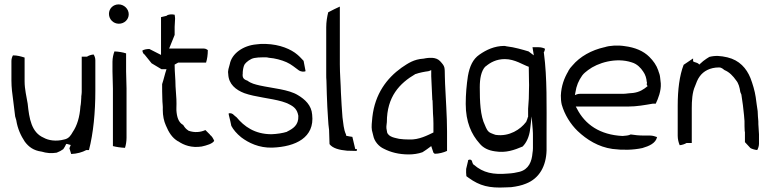

<svg xmlns="http://www.w3.org/2000/svg" viewBox="-20 -689 3512 874"><path d="M32 -322C32 -291 36 -261 40 -232C43 -209 46 -182 49 -159L54 -142C60 -103 75 -71 93 -44C111 -20 133 -4 168 1H169C191 8 214 10 238 6C249 2 260 -4 268 -10C274 -18 277 -25 281 -33L284 -34L302 -29L296 -14C299 -5 301 3 304 12C330 11 355 4 373 -6H385C405 -83 414 -178 414 -275V-415C414 -426 410 -435 406 -441C395 -440 383 -436 376 -431H352V-270C352 -263 351 -259 350 -250V-245C349 -232 349 -218 346 -204C343 -157 331 -117 311 -88C303 -74 294 -58 272 -54C235 -44 200 -50 179 -62C123 -86 113 -149 106 -217C101 -249 92 -282 92 -319V-427C76 -432 59 -437 39 -437C36 -432 32 -422 32 -412ZM93 -44ZM272 -54H273Z M476 -626C476 -601 496 -581 521 -581C546 -581 566 -600 566 -624C566 -649 544 -669 520 -669C495 -669 476 -650 476 -626ZM492 -364C492 -337 494 -314 494 -286V-24C509 -20 529 -17 549 -16C553 -28 556 -45 556 -62V-286C556 -314 554 -337 554 -364V-446C539 -451 521 -454 501 -455C496 -442 492 -425 492 -408Z M628 -459C629 -452 632 -445 636 -442H637L670 -401L715 -374H738C730 -351 726 -330 718 -306C718 -283 718 -261 719 -238C719 -221 722 -207 721 -189C721 -162 726 -138 735 -118C748 -87 763 -62 790 -46H791C817 -28 852 -15 898 -22C921 -27 948 -35 955 -48C951 -58 944 -70 936 -75V-76L915 -97C893 -87 866 -84 838 -94L837 -95C826 -102 820 -110 814 -120C792 -132 785 -157 783 -187V-197C784 -210 783 -224 783 -237L779 -297V-298C779 -330 775 -359 775 -392V-395L791 -404H918C923 -420 926 -439 926 -461C922 -464 916 -468 908 -468H750L775 -530V-567L777 -604C777 -610 776 -615 775 -622C762 -625 745 -624 738 -617L713 -611V-439L660 -466C648 -466 637 -464 628 -459ZM720 -183H721ZM783 -231ZM898 -15Z M1019 -351C1021 -306 1053 -280 1092 -265C1142 -247 1212 -242 1264 -227C1274 -223 1285 -221 1295 -215C1320 -203 1333 -190 1338 -162V-161C1340 -119 1313 -103 1287 -90L1286 -89C1267 -83 1242 -79 1216 -78C1139 -78 1091 -114 1057 -155C1054 -157 1050 -161 1047 -163V-164H1046C1039 -173 1028 -175 1021 -173C1021 -170 1021 -165 1023 -160L1029 -135L1033 -116C1042 -99 1057 -81 1078 -64C1111 -39 1159 -15 1220 -17C1326 -21 1413 -63 1401 -167C1398 -210 1368 -237 1336 -256C1294 -282 1221 -287 1162 -300C1141 -305 1123 -309 1106 -322C1090 -327 1082 -335 1085 -355V-361C1086 -372 1088 -387 1094 -397H1095V-398C1102 -407 1120 -422 1138 -425C1149 -427 1161 -428 1175 -428H1192C1196 -428 1199 -427 1204 -426C1232 -424 1261 -416 1284 -406C1307 -396 1324 -380 1340 -369C1352 -361 1366 -362 1371 -365L1362 -412C1355 -419 1346 -430 1334 -440C1305 -465 1254 -487 1190 -489H1167C1160 -488 1153 -488 1147 -487C1088 -482 1035 -446 1026 -397C1022 -381 1016 -368 1019 -352ZM1138 -418ZM1295 -209Z M1465 -350C1465 -341 1465 -330 1466 -321V-320C1467 -281 1468 -241 1470 -202C1473 -168 1473 -130 1478 -97L1480 -33C1494 -14 1525 -6 1560 -3L1601 -2C1604 -1 1605 -4 1605 -11C1605 -11 1604 -10 1601 -10L1597 -11L1584 -66C1575 -67 1565 -69 1556 -71L1555 -77C1544 -100 1543 -128 1539 -155C1536 -191 1534 -228 1532 -266C1531 -310 1527 -352 1527 -396V-659C1512 -652 1494 -644 1474 -633C1469 -613 1465 -589 1465 -565ZM1560 -3H1561Z M1673 -96C1675 -87 1677 -80 1679 -72C1684 -45 1705 -22 1727 -12C1758 4 1795 14 1841 14C1860 14 1884 11 1903 4C1909 0 1919 -6 1924 -10L1943 -24L1953 6C1953 6 1956 8 1959 11C1978 11 2000 5 2015 -2V-90C2015 -164 2009 -235 2006 -308L2005 -341C2004 -384 2007 -385 1983 -411C1964 -431 1931 -425 1926 -425C1921 -425 1915 -423 1908 -422H1907C1864 -419 1839 -402 1808 -381C1741 -333 1687 -262 1675 -156C1673 -135 1670 -112 1673 -96ZM1739 -105C1738 -116 1741 -127 1741 -133C1741 -249 1799 -310 1871 -352H1872C1888 -358 1914 -363 1931 -365L1932 -366H1934L1943 -370V-342C1945 -304 1946 -270 1948 -233H1949C1949 -218 1951 -188 1951 -172C1952 -158 1953 -143 1953 -127V-86C1928 -74 1887 -52 1843 -54C1827 -54 1810 -55 1797 -57C1782 -61 1749 -64 1742 -87V-88C1741 -94 1740 -100 1739 -105ZM1843 -47ZM1924 -16ZM1942 -342H1943ZM1952 -108H1953Z M2100 -216C2100 -134 2126 -77 2163 -36C2179 -16 2203 -4 2234 0C2283 8 2321 -6 2359 -22C2377 -40 2389 -67 2393 -99L2400 -159L2405 -99C2406 -88 2406 -77 2406 -67V-14C2406 -5 2405 0 2404 7C2401 46 2387 82 2345 93C2330 97 2312 100 2293 101C2225 107 2180 98 2137 61H2136C2131 55 2130 50 2128 43C2123 35 2114 37 2110 41L2111 42L2102 80C2101 90 2102 102 2103 113C2106 115 2111 119 2114 121C2164 157 2207 168 2282 164C2291 164 2297 163 2307 163C2332 160 2355 155 2374 147C2436 123 2466 66 2468 -4V-81C2468 -206 2471 -335 2456 -447L2455 -449C2458 -455 2460 -459 2461 -467C2454 -471 2443 -474 2432 -474H2404L2410 -437L2386 -455C2359 -463 2322 -474 2287 -478H2286C2282 -479 2279 -480 2276 -480C2231 -480 2193 -462 2162 -440C2133 -420 2118 -388 2110 -343C2104 -303 2100 -261 2100 -216ZM2164 -292C2164 -331 2170 -365 2189 -386H2190C2212 -405 2240 -420 2278 -420C2324 -420 2362 -393 2387 -385L2388 -318C2388 -307 2389 -297 2388 -284C2388 -253 2387 -226 2384 -194V-157L2383 -156C2381 -148 2378 -141 2375 -134V-133H2374C2350 -101 2299 -66 2237 -75H2236C2229 -77 2220 -81 2215 -83C2199 -89 2193 -106 2188 -118C2166 -162 2164 -228 2164 -292Z M2533 -254C2533 -239 2534 -226 2537 -213C2550 -167 2577 -124 2609 -93C2651 -53 2704 -20 2768 -11C2815 -5 2862 -6 2904 -15C2935 -24 2965 -37 2971 -65C2963 -68 2951 -72 2939 -72H2910C2889 -72 2870 -74 2851 -77C2842 -72 2827 -71 2814 -70V-69V-70C2711 -75 2643 -122 2606 -195L2601 -204H2839C2879 -204 2916 -211 2951 -217H2965C2976 -240 2990 -275 2988 -309L2985 -336C2984 -347 2981 -356 2977 -366V-367C2968 -393 2954 -412 2936 -430C2909 -457 2871 -473 2824 -479C2793 -484 2755 -482 2732 -474H2731C2673 -461 2620 -432 2585 -390C2578 -383 2572 -375 2567 -366V-365C2548 -333 2535 -298 2533 -254ZM2597 -256 2599 -267C2604 -300 2614 -322 2630 -345C2638 -356 2647 -362 2657 -370C2700 -403 2784 -429 2856 -405C2880 -398 2897 -380 2908 -363C2918 -349 2923 -332 2924 -316H2925C2925 -311 2924 -308 2924 -303L2928 -297C2910 -282 2892 -270 2863 -266L2840 -264C2832 -263 2825 -262 2818 -262H2624C2618 -262 2612 -262 2607 -260ZM2840 -264ZM2988 -306V-307Z M3065 -71C3065 -55 3069 -40 3074 -28C3085 -29 3097 -33 3105 -38H3129V-197C3129 -229 3131 -269 3144 -297C3149 -310 3155 -328 3165 -341C3182 -365 3212 -382 3253 -382C3266 -382 3273 -373 3278 -370C3300 -361 3317 -343 3331 -323C3342 -310 3347 -291 3350 -270L3355 -258V-257C3360 -227 3364 -195 3367 -163V-162L3369 -138C3369 -121 3369 -106 3370 -90H3371V-42L3396 -15C3403 -11 3415 -7 3427 -6C3430 -11 3435 -23 3435 -34V-78C3435 -89 3433 -98 3433 -110C3432 -119 3432 -127 3432 -137C3430 -152 3430 -166 3429 -183C3426 -201 3423 -226 3420 -247C3416 -275 3406 -308 3396 -334C3378 -378 3346 -415 3291 -428C3260 -435 3237 -437 3209 -430C3200 -425 3192 -419 3181 -411L3163 -395C3155 -406 3144 -403 3135 -410V-423L3092 -394C3073 -345 3065 -280 3065 -208ZM3144 -297Z"/></svg>

Font: SolarCharger
Style: 350
Weight: 300
Designer: Mew Too
Foundry: Cannot Into Space Fonts/KineticPlasma Fonts
Version: Version 1.100